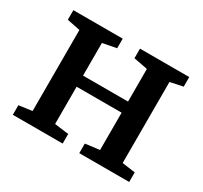

<svg xmlns="http://www.w3.org/2000/svg" viewBox="-119 -714 925 876"><g transform="rotate(30 343.0 -276.0)"><path d="M36.5 0V-50.5L106 -60V-487L37 -501V-551.5H297V-501L224.5 -487V-315H461.5V-487L388 -501V-551.5H647.5V-501L580.5 -487V-60L649.5 -50.5V0H386.5V-50.5L461.5 -60V-256.5H224.5V-60L299 -50.5V0Z"/></g></svg>

Font: Merriweather 28pt SemiBold
Style: Regular
Weight: 600
Version: Version 2.100